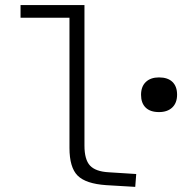

<svg xmlns="http://www.w3.org/2000/svg" viewBox="-20 -730 718 757"><path d="M253.9 -147V-660.2H61V-710H313V-155.8Q313 -100.6 335 -77.1Q356.9 -53.7 408.2 -50.8L517.1 -43.9L513.2 6.8L398.9 0Q318.4 -5.4 286.1 -37.6Q253.9 -69.8 253.9 -147ZM606.9 -288.1Q572.3 -288.1 554.2 -305.9Q536.1 -323.7 536.1 -356Q536.1 -388.7 554.9 -406.7Q573.7 -424.8 606.9 -424.8Q641.6 -424.8 659.9 -407Q678.2 -389.2 678.2 -356.9Q678.2 -324.2 659.2 -306.2Q640.1 -288.1 606.9 -288.1Z"/></svg>

Font: IntelOne Mono Light
Style: Regular
Weight: 300
Designer: Fred Shallcrass
Foundry: Frere-Jones Type LLC
Version: Version 1.200;hotconv 1.1.0;makeotfexe 2.6.0;FJTRelease1.2